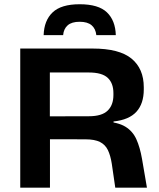

<svg xmlns="http://www.w3.org/2000/svg" viewBox="-20 -862 732 882"><path d="M509.5 0 493.5 -110Q487.5 -148 475.5 -172.8Q463.5 -197.5 439.2 -209.8Q415 -222 372 -222L168.5 -222.5V-327.5L388 -328Q448 -328 474.5 -353.8Q501 -379.5 501 -425.5V-434Q501 -480 474.8 -504.5Q448.5 -529 388 -529H168V-639H405.5Q528 -639 584.2 -592.8Q640.5 -546.5 640.5 -461V-451Q640.5 -386 606.8 -348.8Q573 -311.5 501.5 -304V-285L461.5 -304Q522.5 -300.5 556 -280Q589.5 -259.5 606.2 -222.8Q623 -186 632.5 -131.5L655 0ZM73 0V-639H209V-287.5L209.5 -237V0ZM346 -842.5Q432.5 -842.5 471.2 -805.2Q510 -768 512 -700.5H422.5Q419.5 -730 400.8 -746Q382 -762 346 -762Q309.5 -762 291 -745.8Q272.5 -729.5 270 -700.5H180.5Q182.5 -768 221.8 -805.2Q261 -842.5 346 -842.5Z"/></svg>

Font: AnekLatin_SemiExpandedSemiBold
Style: Regular
Weight: 600
Width: 6
Designer: Yesha Goshar
Foundry: Ek Type
Version: Version 1.003